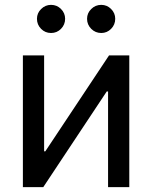

<svg xmlns="http://www.w3.org/2000/svg" viewBox="-20 -766 623 786"><path d="M509.3 0H422.4V-391.6H417L157.2 0H73.7V-539.1H160.6V-146.5H165.5L426.3 -539.1H509.3ZM394.5 -630.9Q370.6 -630.9 353.5 -647.9Q336.4 -665 336.4 -689Q336.4 -712.4 353.5 -729.2Q370.6 -746.1 394.5 -746.1Q418 -746.1 434.8 -729.2Q451.7 -712.4 451.7 -689Q451.7 -665 434.8 -647.9Q418 -630.9 394.5 -630.9ZM189 -630.9Q165 -630.9 148.2 -647.9Q131.3 -665 131.3 -689Q131.3 -712.4 148.4 -729.2Q165.5 -746.1 189 -746.1Q212.9 -746.1 229.7 -729.2Q246.6 -712.4 246.6 -689Q246.6 -665 229.7 -647.9Q212.9 -630.9 189 -630.9Z"/></svg>

Font: Inter 18pt
Style: Regular
Weight: 400
Designer: Rasmus Andersson
Foundry: rsms
Version: Version 4.001;git-66647c0bb